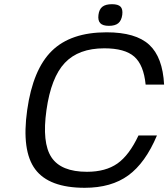

<svg xmlns="http://www.w3.org/2000/svg" viewBox="-20 -874 801 914"><path d="M639.2 -229H727.1Q671.9 -98.1 590.8 -39.1Q509.8 20 383.3 20Q213.4 20 147.7 -68.1Q82 -156.2 109.4 -350.1Q136.7 -543.9 227.1 -632.1Q317.4 -720.2 487.3 -720.2Q626 -720.2 690.2 -661.1Q754.4 -602.1 761.2 -471.2H673.3Q664.1 -564.9 619.1 -604.5Q574.2 -644 476.6 -644Q354 -644 288.6 -574.7Q223.1 -505.4 201.2 -350.1Q179.2 -194.3 224.9 -125.2Q270.5 -56.2 394 -56.2Q482.9 -56.2 539.1 -95.7Q595.2 -135.3 639.2 -229ZM513.2 -854Q542.5 -854 554 -842Q565.4 -830.1 562 -803.2Q558.1 -775.9 543 -763.4Q527.8 -751 498.5 -751Q469.2 -751 457.3 -763.7Q445.3 -776.4 448.7 -803.2Q452.1 -830.1 467.5 -842Q482.9 -854 513.2 -854Z"/></svg>

Font: Fivo Sans
Style: Italic
Weight: 400
Designer: Alexander Slobzheninov
Foundry: Alexander Slobzheninov
Version: 1.0